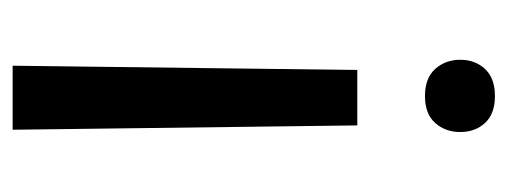

<svg xmlns="http://www.w3.org/2000/svg" viewBox="-254 -324 753 284"><g transform="rotate(90 122.0 -181.5)"><path d="M83 -334H165L171.4 175.8H76.7ZM174.8 -486.3Q174.8 -464.4 161.4 -449.2Q147.9 -434.1 121.6 -434.1Q95.2 -434.1 81.5 -449.2Q67.9 -464.4 67.9 -486.3Q67.9 -508.3 81.5 -522.9Q95.2 -537.6 121.6 -537.6Q147.9 -537.6 161.4 -522.9Q174.8 -508.3 174.8 -486.3Z"/></g></svg>

Font: RobotoDraft
Style: Regular
Weight: 400
Designer: Google
Foundry: Google
Version: Version 2.000988-w1; 2014